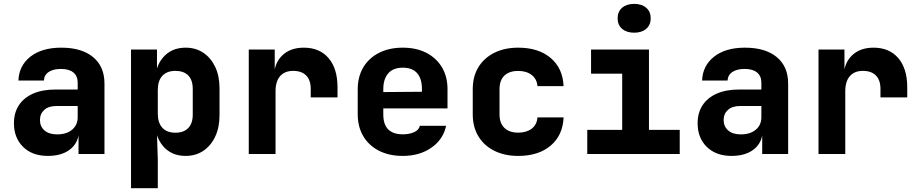

<svg xmlns="http://www.w3.org/2000/svg" viewBox="-20 -811 4840 1011"><path d="M232.5 10Q150 10 101.7 -37.5Q53.4 -85 53.4 -162Q53.4 -217.2 79.4 -256.9Q105.4 -296.6 154.4 -318.1Q203.5 -339.6 271.8 -339.6H389.1V-375.8Q389.1 -410.3 366.5 -429.2Q343.9 -448 301 -448Q260.9 -448 237 -432.4Q213 -416.8 211 -387.1H76.9Q80.2 -465.7 140.3 -512.8Q200.5 -560 302.7 -560Q410.3 -560 470.2 -510.3Q530.1 -460.6 530.1 -371.2V0H393.5V-107.6H370.9L395.9 -124.2Q395.9 -83.4 375.9 -53.1Q355.9 -22.8 319.3 -6.4Q282.8 10 232.5 10ZM280.8 -103.4Q330.7 -103.4 359.9 -128.2Q389.1 -152.9 389.1 -193.5V-252.7H275.8Q235.2 -252.7 212.8 -232.1Q190.4 -211.5 190.4 -178.6Q190.4 -145.3 214.1 -124.4Q237.8 -103.4 280.8 -103.4Z M669.9 180V-550H806.6V-436.5H839.1L794.7 -369.6Q794.7 -457.3 838.7 -508.6Q882.7 -560 957.5 -560Q1010.8 -560 1050.9 -533Q1090.9 -505.9 1113.4 -458.2Q1135.9 -410.5 1135.9 -346.7V-203.5Q1135.9 -140.5 1113.5 -92.4Q1091.1 -44.2 1051 -17.1Q1010.9 10 957.5 10Q882.8 10 838.8 -41.4Q794.7 -92.9 794.7 -180.4L839.1 -112.6H806.3L810.9 28.5V180ZM903.7 -112.2Q947.1 -112.2 971 -136.6Q995 -161.1 995 -207.7V-342.3Q995 -389.9 971 -413.9Q947.1 -437.8 903.7 -437.8Q858.9 -437.8 834.9 -411.8Q810.9 -385.7 810.9 -337.3V-212.7Q810.9 -164.3 834.9 -138.2Q858.9 -112.2 903.7 -112.2Z M1289.9 0V-550H1426.6V-436.5H1466.9L1422.4 -403.2Q1422.4 -475.7 1464.9 -517.8Q1507.3 -560 1579.9 -560Q1663.3 -560 1710.3 -504.7Q1757.2 -449.4 1757.2 -351.8V-298H1616.2V-343.3Q1616.2 -389 1592.2 -413.4Q1568.1 -437.8 1523.8 -437.8Q1479.3 -437.8 1455.1 -410.2Q1430.9 -382.6 1430.9 -331.3V0Z M2100.8 10Q2029.1 10 1975.5 -17.3Q1921.9 -44.7 1892.7 -94.2Q1863.6 -143.7 1863.6 -210V-340Q1863.6 -406.5 1892.7 -455.9Q1921.9 -505.3 1975.5 -532.7Q2029.1 -560 2100.8 -560Q2172.6 -560 2225.4 -532.7Q2278.1 -505.5 2307.3 -456.3Q2336.4 -407.2 2336.4 -341.5V-240.1H1998.3V-208.5Q1998.3 -155.1 2024.4 -129.4Q2050.5 -103.7 2100.8 -103.7Q2135.6 -103.7 2160.8 -115.1Q2186.1 -126.5 2190.6 -148.5H2329Q2314 -76.9 2251.8 -33.5Q2189.5 10 2100.8 10ZM2201.7 -316.4V-343.2Q2201.7 -396.3 2176.7 -425.4Q2151.7 -454.6 2100.8 -454.6Q2050 -454.6 2024.2 -424.6Q1998.3 -394.6 1998.3 -341.5V-326.2L2211.2 -327.9Z M2708.8 10Q2636.9 10 2582.7 -17.1Q2528.6 -44.2 2498.9 -93.4Q2469.3 -142.6 2469.3 -208.5V-341.5Q2469.3 -408.4 2498.9 -457.1Q2528.6 -505.8 2582.7 -532.9Q2636.9 -560 2708.8 -560Q2815.7 -560 2879.8 -505.6Q2943.8 -451.2 2947.6 -357.3H2810.1Q2807.1 -395 2779.6 -416.3Q2752.1 -437.5 2708.8 -437.5Q2661.7 -437.5 2636 -412.9Q2610.3 -388.4 2610.3 -341.7V-208.5Q2610.3 -162.6 2636 -137.6Q2661.7 -112.5 2708.8 -112.5Q2752.1 -112.5 2779.6 -133.4Q2807.1 -154.3 2810.1 -192.7H2947.6Q2943.8 -98.8 2879.8 -44.4Q2815.7 10 2708.8 10Z M3072.3 0V-127H3256.2V-423H3092.3V-550H3397.2V-127H3559.2V0ZM3319.2 -638.8Q3279.5 -638.8 3255.8 -659.2Q3232.1 -679.7 3232.1 -714.5Q3232.1 -749.6 3255.8 -770.1Q3279.5 -790.6 3319.2 -790.6Q3359 -790.6 3382.7 -770.1Q3406.4 -749.6 3406.4 -714.5Q3406.4 -679.7 3382.7 -659.2Q3359 -638.8 3319.2 -638.8Z M3832.5 10Q3750 10 3701.7 -37.5Q3653.4 -85 3653.4 -162Q3653.4 -217.2 3679.4 -256.9Q3705.4 -296.6 3754.4 -318.1Q3803.5 -339.6 3871.8 -339.6H3989.1V-375.8Q3989.1 -410.3 3966.5 -429.2Q3943.9 -448 3901 -448Q3860.9 -448 3837 -432.4Q3813 -416.8 3811 -387.1H3676.9Q3680.2 -465.7 3740.3 -512.8Q3800.5 -560 3902.7 -560Q4010.3 -560 4070.2 -510.3Q4130.1 -460.6 4130.1 -371.2V0H3993.5V-107.6H3970.9L3995.9 -124.2Q3995.9 -83.4 3975.9 -53.1Q3955.9 -22.8 3919.3 -6.4Q3882.8 10 3832.5 10ZM3880.8 -103.4Q3930.7 -103.4 3959.9 -128.2Q3989.1 -152.9 3989.1 -193.5V-252.7H3875.8Q3835.2 -252.7 3812.8 -232.1Q3790.4 -211.5 3790.4 -178.6Q3790.4 -145.3 3814.1 -124.4Q3837.8 -103.4 3880.8 -103.4Z M4289.9 0V-550H4426.6V-436.5H4466.9L4422.4 -403.2Q4422.4 -475.7 4464.9 -517.8Q4507.3 -560 4579.9 -560Q4663.3 -560 4710.3 -504.7Q4757.2 -449.4 4757.2 -351.8V-298H4616.2V-343.3Q4616.2 -389 4592.2 -413.4Q4568.1 -437.8 4523.8 -437.8Q4479.3 -437.8 4455.1 -410.2Q4430.9 -382.6 4430.9 -331.3V0Z"/></svg>

Font: JetBrains Mono
Style: Regular
Weight: 400
Monospace: yes
Designer: Philipp Nurullin, Konstantin Bulenkov
Foundry: JetBrains
Version: Version 2.305